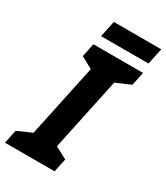

<svg xmlns="http://www.w3.org/2000/svg" viewBox="-243 -968 917 1059"><g transform="rotate(30 215.5 -438.5)"><path d="M-29 0 -11 -86 80 -126 178 -588 104 -628 122 -714H438L420 -628L327 -588L229 -126L305 -86L287 0ZM136 -774 158 -877H460L438 -774Z"/></g></svg>

Font: BC Sans
Style: Bold Italic
Weight: 700
Italic angle: -12°
Designer: Monotype Design Team
Province of B.C.
Foundry: Monotype Imaging Inc.
Version: Version 2.000;GOOG;noto-source:20170915:90ef993387c0